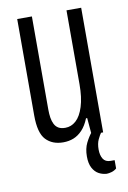

<svg xmlns="http://www.w3.org/2000/svg" viewBox="-81 -576 534 798"><g transform="rotate(-10 186.0 -177.0)"><path d="M304 172Q286 171 270.5 162.5Q255 154 245 135.5Q235 117 235 87Q235 54 247 30Q259 6 274 -12H312V-3Q304 8 296 25Q288 42 288 67Q288 91 297.5 106.5Q307 122 329 122H346V157Q337 165 325 168.5Q313 172 304 172ZM149 12Q103 12 76 -16.5Q49 -45 49 -119V-526H111V-133Q111 -114 113.5 -98.5Q116 -83 122 -71Q128 -59 139 -52.5Q150 -46 168 -46Q193 -46 213 -64Q233 -82 245 -120Q257 -158 257 -214V-526H319V0H270L264 -70H259Q247 -40 230 -22Q213 -4 193 4Q173 12 149 12Z"/></g></svg>

Font: Archivo ExtraCondensed Light
Style: Regular
Weight: 300
Width: 2
Designer: Hector Gatti
Foundry: Omnibus-Type
Version: Version 2.001